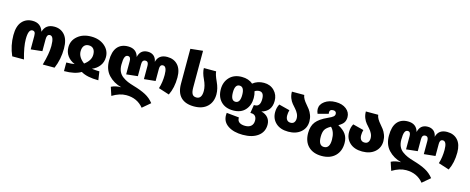

<svg xmlns="http://www.w3.org/2000/svg" viewBox="-42 -1605 6538 2673"><g transform="rotate(15 3226.5 -268.5)"><path d="M91 0Q30 -138 30 -290Q30 -420 87 -485.5Q144 -551 239 -551Q359 -551 395 -436Q427 -551 552 -551Q645 -551 702 -485.5Q759 -420 759 -290Q759 -135 701 0H531Q580 -172 580 -280Q580 -422 523 -422Q478 -422 478 -352V-178L314 -160V-352Q314 -392 303 -407Q292 -422 270 -422Q211 -422 211 -280Q211 -172 260 0Z M813 -326Q813 -423 889 -487Q965 -551 1083 -551Q1202 -551 1278 -487Q1354 -423 1354 -326Q1354 -255 1314.5 -201.5Q1275 -148 1207 -120Q1268 -112 1317 -112L1335 12Q1170 12 1083 -41Q997 12 840 12V-112Q914 -112 958 -121Q890 -149 851.5 -202Q813 -255 813 -326ZM992 -314Q992 -230 1083 -162Q1175 -229 1175 -314Q1175 -367 1151 -395.5Q1127 -424 1083 -424Q1040 -424 1016 -395.5Q992 -367 992 -314Z M2180 -551Q2276 -551 2332.5 -489Q2389 -427 2389 -310Q2389 -162 2334 -51L2179 -101Q2208 -191 2208 -300Q2208 -422 2152 -422Q2108 -422 2108 -361V-185L1944 -168V-360Q1944 -422 1900 -422Q1852 -422 1852 -360V-186L1688 -168V-361Q1688 -422 1645 -422Q1616 -422 1602.5 -389Q1589 -356 1589 -281Q1589 -225 1608 -183.5Q1627 -142 1664.5 -115Q1702 -88 1739.5 -72Q1777 -56 1832 -40Q1939 -9 2009 28Q2079 65 2129 129L2016 225Q1924 111 1766 111Q1671 111 1566 175L1526 54Q1588 23 1668 23Q1554 -7 1481 -85.5Q1408 -164 1408 -292Q1408 -423 1462 -487Q1516 -551 1615 -551Q1737 -551 1767 -440Q1792 -551 1900 -551Q1951 -551 1985 -523Q2019 -495 2028 -440Q2056 -551 2180 -551Z M2459 -238V-743L2637 -762V-231Q2637 -169 2654.5 -139.5Q2672 -110 2714 -110Q2792 -110 2792 -224Q2792 -297 2751 -382.5Q2710 -468 2710 -533H2887Q2890 -486 2932 -396Q2974 -306 2974 -224Q2974 -113 2905 -47Q2836 19 2714 19Q2589 19 2524 -46Q2459 -111 2459 -238Z M3640 -156Q3703 -141 3737 -100Q3771 -59 3771 0Q3771 105 3690 165Q3609 225 3472 225Q3341 225 3259 171Q3177 117 3177 20Q3177 7 3179 -13L3359 5V12Q3359 54 3389 75Q3419 96 3472 96Q3528 96 3558 68Q3588 40 3588 -10Q3588 -52 3567.5 -74.5Q3547 -97 3509 -97H3497L3516 -216H3530Q3607 -216 3607 -326Q3607 -424 3540 -424Q3505 -424 3475 -404Q3489 -359 3489 -309Q3489 -204 3428 -136Q3367 -68 3255 -68Q3142 -68 3078 -134.5Q3014 -201 3014 -311Q3014 -415 3078.5 -483Q3143 -551 3255 -551Q3354 -551 3414 -497Q3481 -551 3574 -551Q3665 -551 3723 -492Q3781 -433 3781 -346Q3781 -195 3640 -156ZM3255 -193Q3323 -193 3323 -309Q3323 -426 3255 -426Q3188 -426 3188 -311Q3188 -193 3255 -193Z M4157 -533Q4160 -504 4178 -473.5Q4196 -443 4220 -416Q4244 -389 4267 -358.5Q4290 -328 4306 -286Q4322 -244 4322 -196Q4322 -100 4253.5 -40.5Q4185 19 4072 19Q3958 19 3892.5 -41.5Q3827 -102 3827 -197Q3827 -263 3856 -314L4012 -274Q4001 -234 4001 -196Q4001 -156 4019 -133Q4037 -110 4072 -110Q4107 -110 4123.5 -132.5Q4140 -155 4140 -189Q4140 -225 4123.5 -257.5Q4107 -290 4083.5 -316Q4060 -342 4036 -370.5Q4012 -399 3995.5 -440.5Q3979 -482 3979 -533Z M4724 -249Q4800 -210 4836.5 -158Q4873 -106 4873 -31Q4873 87 4802 156Q4731 225 4609 225Q4487 225 4416.5 156.5Q4346 88 4346 -36Q4346 -135 4393.5 -196.5Q4441 -258 4556 -310Q4614 -336 4631.5 -352.5Q4649 -369 4649 -391Q4649 -410 4637 -421Q4625 -432 4603 -432Q4552 -432 4552 -390Q4552 -382 4554 -368L4404 -327Q4388 -363 4388 -394Q4388 -460 4450.5 -505.5Q4513 -551 4609 -551Q4703 -551 4761 -505Q4819 -459 4819 -389Q4819 -345 4799.5 -313Q4780 -281 4724 -249ZM4608 96Q4691 96 4691 -30Q4691 -145 4631 -202Q4569 -168 4549 -131.5Q4529 -95 4529 -30Q4529 96 4608 96Z M5223 -533Q5226 -504 5244 -473.5Q5262 -443 5286 -416Q5310 -389 5333 -358.5Q5356 -328 5372 -286Q5388 -244 5388 -196Q5388 -100 5319.5 -40.5Q5251 19 5138 19Q5024 19 4958.5 -41.5Q4893 -102 4893 -197Q4893 -263 4922 -314L5078 -274Q5067 -234 5067 -196Q5067 -156 5085 -133Q5103 -110 5138 -110Q5173 -110 5189.5 -132.5Q5206 -155 5206 -189Q5206 -225 5189.5 -257.5Q5173 -290 5149.5 -316Q5126 -342 5102 -370.5Q5078 -399 5061.5 -440.5Q5045 -482 5045 -533Z M6214 -551Q6310 -551 6366.5 -489Q6423 -427 6423 -310Q6423 -162 6368 -51L6213 -101Q6242 -191 6242 -300Q6242 -422 6186 -422Q6142 -422 6142 -361V-185L5978 -168V-360Q5978 -422 5934 -422Q5886 -422 5886 -360V-186L5722 -168V-361Q5722 -422 5679 -422Q5650 -422 5636.5 -389Q5623 -356 5623 -281Q5623 -225 5642 -183.5Q5661 -142 5698.5 -115Q5736 -88 5773.5 -72Q5811 -56 5866 -40Q5973 -9 6043 28Q6113 65 6163 129L6050 225Q5958 111 5800 111Q5705 111 5600 175L5560 54Q5622 23 5702 23Q5588 -7 5515 -85.5Q5442 -164 5442 -292Q5442 -423 5496 -487Q5550 -551 5649 -551Q5771 -551 5801 -440Q5826 -551 5934 -551Q5985 -551 6019 -523Q6053 -495 6062 -440Q6090 -551 6214 -551Z"/></g></svg>

Font: FiraGO ExtraBold
Style: Regular
Weight: 800
Designer: bBox Type
Foundry: bBox Type GmbH
Version: Version 1.001;PS 001.001;hotconv 1.0.88;makeotf.lib2.5.64775